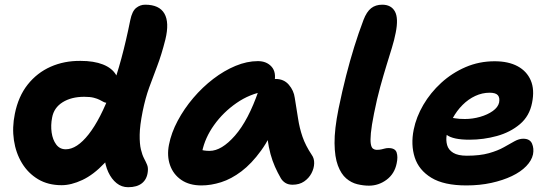

<svg xmlns="http://www.w3.org/2000/svg" viewBox="-20 -780 2347 818"><path d="M242.6 9Q184.8 9 142.3 -16.4Q99.8 -41.8 73.6 -85Q47.4 -128.2 39.3 -182.6Q31.2 -237 43.2 -295Q58 -369.2 97.9 -419.6Q137.8 -470 195.8 -495.7Q253.8 -521.4 323.4 -520.6Q379.6 -520.6 418.2 -505.5Q456.8 -490.4 474.1 -461.6Q491.4 -432.8 483 -390.4Q478 -368.6 466.1 -355.1Q454.2 -341.6 440.6 -341.6Q429 -341.6 421.5 -345.6Q414 -349.6 404.5 -354.6Q395 -359.6 379.5 -363.6Q364 -367.6 339 -367.6Q283.8 -367.6 246.7 -344.3Q209.6 -321 202 -279Q195.6 -246.4 200 -215.5Q204.4 -184.6 219.5 -164.3Q234.6 -144 260 -144Q307.6 -144 357.8 -207.9Q408 -271.8 453.8 -394.5Q499.6 -517.2 535 -694.2Q542.8 -732.4 560 -746.2Q577.2 -760 598.4 -760Q658.6 -760 680.4 -722.2Q702.2 -684.4 684.6 -611.8Q668 -546 649.7 -498.4Q631.4 -450.8 615.4 -406.6Q599.4 -362.4 587.8 -305.6Q575.6 -244.6 575.1 -205.8Q574.6 -167 580.3 -143.4Q586 -119.8 593.8 -105Q601.6 -90.2 606.7 -77.9Q611.8 -65.6 609.6 -48.2Q606.2 -16.6 585 0.5Q563.8 17.6 525.8 17.6Q498.2 17.6 476.7 0.3Q455.2 -17 441.4 -46.6Q427.6 -76.2 424.4 -114.4Q421.2 -152.6 430 -194.2L511.6 -218.2Q472.8 -135.2 425.6 -85.3Q378.4 -35.4 330.9 -13.2Q283.4 9 242.6 9Z M838.4 10Q786.6 10 752.4 -13.5Q718.2 -37 704.4 -76.4Q690.6 -115.8 699.8 -163Q709.6 -214 737.1 -265.5Q764.6 -317 803.5 -362.7Q842.4 -408.4 888.6 -443.8Q934.8 -479.2 983.6 -499.4Q1032.4 -519.6 1078.6 -519.6Q1115.8 -519.6 1137 -495.9Q1158.2 -472.2 1148.8 -428Q1146 -412.2 1135.1 -403Q1124.2 -393.8 1109.6 -391Q1044 -380.2 987.5 -341Q931 -301.8 892.2 -247.5Q853.4 -193.2 841.2 -134.2Q838.2 -116.6 837.8 -102.1Q837.4 -87.6 841.4 -65.6L793 -168.2Q814 -149.8 831.1 -143.5Q848.2 -137.2 873 -137.2Q924.2 -137.2 981.2 -202.4Q1038.2 -267.6 1081.4 -393Q1090 -417.2 1111.1 -430.4Q1132.2 -443.6 1154.4 -443.6Q1189.6 -443.6 1210.7 -418.8Q1231.8 -394 1235.8 -363.2Q1243.8 -315.2 1249.9 -274.9Q1256 -234.6 1268.8 -197.3Q1281.6 -160 1308.4 -119.8Q1319 -105.2 1318.5 -84Q1318 -62.8 1307 -41.8Q1296 -20.8 1275.7 -6.9Q1255.4 7 1226.4 7Q1208.6 7 1196.3 -0.5Q1184 -8 1176.6 -20.4Q1162.4 -45 1151.4 -69.9Q1140.4 -94.8 1132.5 -123.6Q1124.6 -152.4 1119.6 -189.2Q1114.6 -226 1111.6 -273.6L1166.2 -278.2Q1132.6 -194 1092.2 -138.3Q1051.8 -82.6 1008.6 -50Q965.4 -17.4 922.1 -3.7Q878.8 10 838.4 10Z M1551.8 11Q1528 11 1502.3 4.8Q1476.6 -1.4 1454.9 -20Q1433.2 -38.6 1419.6 -74.7Q1406 -110.8 1405.3 -169.7Q1404.6 -228.6 1422.4 -317Q1438 -392.8 1454.5 -457.3Q1471 -521.8 1489.2 -580.4Q1507.4 -639 1528.6 -695Q1542 -730 1561.1 -745Q1580.2 -760 1608.4 -760Q1646.4 -760 1662.4 -731.3Q1678.4 -702.6 1665.8 -640.2Q1660 -610 1649.5 -575.9Q1639 -541.8 1626.5 -501.2Q1614 -460.6 1600.1 -410.5Q1586.2 -360.4 1573.6 -297Q1563 -244 1560.1 -213.2Q1557.2 -182.4 1559.8 -166.8Q1562.4 -151.2 1569.5 -146.4Q1576.6 -141.6 1584.8 -141.6Q1597 -141.6 1605.4 -143.7Q1613.8 -145.8 1620.7 -147.5Q1627.6 -149.2 1635.2 -149.2Q1663.6 -149.2 1669.8 -130.4Q1676 -111.6 1670 -84.2Q1661.2 -39.8 1627.3 -14.4Q1593.4 11 1551.8 11Z M1967 10Q1871.2 10 1817.7 -22.7Q1764.2 -55.4 1746.9 -109.4Q1729.6 -163.4 1742.6 -228Q1753.4 -281.6 1783.6 -333.3Q1813.8 -385 1859.8 -427.1Q1905.8 -469.2 1963.6 -494.1Q2021.4 -519 2087.4 -519Q2145.8 -519 2185.1 -497.9Q2224.4 -476.8 2241.3 -437.4Q2258.2 -398 2246.8 -342Q2236 -285.6 2195.1 -251Q2154.2 -216.4 2097.1 -200.6Q2040 -184.8 1980 -184.8Q1910.6 -184.8 1883.2 -205.3Q1855.8 -225.8 1860.4 -250.2Q1863.2 -264.4 1871.4 -271.5Q1879.6 -278.6 1895.2 -278.6Q1905.4 -278.6 1920.2 -275.8Q1935 -273 1960.8 -273Q1993.4 -273 2025.3 -282.1Q2057.2 -291.2 2079.5 -307.1Q2101.8 -323 2106.4 -343Q2110.2 -364 2100.9 -374.5Q2091.6 -385 2066 -385Q2034.6 -385 2005 -371.3Q1975.4 -357.6 1950.6 -332.8Q1925.8 -308 1908.2 -275.4Q1890.6 -242.8 1883.2 -205.8Q1879.2 -182.6 1884.9 -162Q1890.6 -141.4 1910.9 -129Q1931.2 -116.6 1969 -116.6Q2024.8 -116.6 2063 -127.4Q2101.2 -138.2 2126.8 -152.8Q2152.4 -167.4 2172 -178.2Q2191.6 -189 2209.2 -189Q2237.6 -189 2246.6 -168.2Q2255.6 -147.4 2250.8 -122.2Q2245.2 -96.2 2222 -72.1Q2198.8 -48 2160.7 -29.8Q2122.6 -11.6 2073.3 -0.8Q2024 10 1967 10Z"/></svg>

Font: Shantell Sans Light
Style: Italic
Weight: 300
Italic angle: -11°
Designer: Stephen Nixon, Anya Danilova, Shantell Martin
Foundry: Arrow Type
Version: Version 1.008;[ac192a2d6]